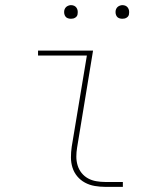

<svg xmlns="http://www.w3.org/2000/svg" viewBox="-20 -727 640 747"><path d="M389 0Q369 0 348.5 -3.5Q328 -7 310.5 -16.5Q293 -26 280.5 -41Q268 -56 262 -75Q256 -94 256 -114.5Q256 -135 259 -156L318 -511H128V-530H342L280 -153Q277 -135 277 -117.5Q277 -100 282 -83.5Q287 -67 297.5 -54Q308 -41 322.5 -33Q337 -25 354.5 -22Q372 -19 389 -19H458V0ZM456 -654Q450 -654 444 -656Q438 -658 434.5 -663Q431 -668 430 -674Q429 -680 430 -686Q431 -691 433.5 -695Q436 -699 439.5 -701.5Q443 -704 447.5 -705.5Q452 -707 456 -707Q463 -707 468.5 -704.5Q474 -702 477.5 -697Q481 -692 482 -686Q483 -680 482 -674Q482 -669 479.5 -665Q477 -661 473 -658.5Q469 -656 465 -655Q461 -654 456 -654ZM256 -654Q250 -654 244 -656Q238 -658 234.5 -663Q231 -668 230 -674Q229 -680 230 -686Q231 -691 233.5 -695Q236 -699 239.5 -701.5Q243 -704 247.5 -705.5Q252 -707 256 -707Q263 -707 268.5 -704.5Q274 -702 277.5 -697Q281 -692 282 -686Q283 -680 282 -674Q282 -669 279.5 -665Q277 -661 273 -658.5Q269 -656 265 -655Q261 -654 256 -654Z"/></svg>

Font: Iosevka Curly Slab ThEx
Style: Italic
Weight: 100
Width: 7
Italic angle: -9°
Monospace: yes
Designer: Belleve Invis
Foundry: Belleve Invis
Version: Version 11.1.0; ttfautohint (v1.8.3)